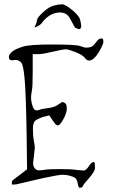

<svg xmlns="http://www.w3.org/2000/svg" viewBox="-20 -872 527 897"><path d="M142.8 -744.4Q141.8 -744.9 141.8 -746.9Q141.8 -746.9 142.7 -747.4Q142.7 -748.8 147.6 -758.6Q151.9 -767.9 152.8 -778.7Q153.7 -789 180.8 -814.6Q208 -839.7 229 -845.2Q249.4 -851.2 267 -851.3L268 -852.3Q284.1 -852.4 317 -825.3Q350.4 -798.2 354.9 -777.7Q359.5 -757.3 359.5 -749.9Q359.6 -742.1 356.2 -739.2Q352.3 -736.2 348.9 -735.2Q348.9 -735.2 330.3 -742.9Q330.3 -742.9 306 -787.6Q291.2 -813.9 259.5 -813.7Q233.1 -813.5 209.8 -798.2Q189.4 -784.8 176.3 -765.7Q169.1 -754.9 148.1 -745.9Q143.3 -744 142.8 -744.4ZM418 -115.2H419.9Q419.9 -115.2 421.9 -110.4Q423.8 -105.5 423.8 -88.4Q423.8 -71.3 396.5 -40.5Q369.1 -9.8 367.7 -3.9Q366.2 2 361.3 3.4Q356.4 4.9 351.6 4.9Q346.7 4.9 343.3 -14.2Q339.8 -33.2 332.5 -39.6Q325.2 -45.9 307.1 -50.8Q289.1 -55.7 272.5 -55.7Q255.9 -55.7 181.6 -40L55.7 -10.7Q46.9 -10.7 43 -9.8Q43 -9.8 39.1 -9.8H37.1L35.2 -11.7L36.1 -25.4Q38.1 -30.3 51.8 -39.1L106.4 -81.1L104.5 -237.3Q101.6 -419.9 95.7 -494.6Q89.8 -569.3 79.1 -579.6Q68.4 -589.8 57.6 -591.8H45.9L39.1 -589.8Q28.3 -590.8 24.9 -594.2Q21.5 -597.7 21.5 -607.4Q21.5 -617.2 37.1 -630.9Q54.7 -644.5 87.9 -654.3Q120.1 -664.1 218.8 -664.1Q223.6 -664.1 228.5 -664.1Q335.9 -664.1 355 -656.7Q374 -649.4 383.3 -649.4Q392.6 -649.4 403.8 -652.3Q415 -655.3 427.7 -673.3Q440.4 -691.4 449.2 -691.4Q450.2 -691.4 451.2 -692.4Q459 -693.4 460.9 -689.5Q462.9 -685.5 462.9 -675.8Q462.9 -666 447.3 -638.2Q431.6 -610.4 418.9 -599.6Q406.2 -588.9 396 -588.9Q385.7 -588.9 376 -602.1Q366.2 -615.2 333 -628.4Q299.8 -641.6 287.6 -641.6Q275.4 -641.6 229 -630.9Q182.6 -620.1 164.1 -619.1H132.8V-535.2Q132.8 -466.8 128.9 -447.8Q125 -428.7 125 -415.5Q125 -402.3 129.4 -385.7Q133.8 -369.1 138.7 -362.8Q143.6 -356.4 150.4 -356.4Q157.2 -355.5 166 -359.4Q173.8 -363.3 205.1 -367.2Q236.3 -371.1 251 -382.8L270.5 -395.5Q274.4 -395.5 283.2 -390.6Q292 -385.7 292 -364.7Q292 -343.8 275.9 -314.9Q259.8 -286.1 250.5 -286.1Q241.2 -286.1 229.5 -304.7L210 -333L179.7 -325.2Q152.3 -315.4 143.1 -306.6Q133.8 -297.9 133.8 -266.6Q133.8 -235.4 138.2 -214.4Q142.6 -193.4 142.6 -180.7L134.8 -111.3V-110.4Q134.8 -94.7 142.6 -85.4Q150.4 -76.2 161.6 -76.2Q172.9 -76.2 190.4 -79.1Q208 -82 263.2 -82Q318.4 -82 337.9 -78.1L373 -75.2Q383.8 -78.1 395.5 -96.2Q407.2 -114.3 418 -115.2Z"/></svg>

Font: Drukaatie burti
Style: Thin
Weight: 100
Version: Version 0.14